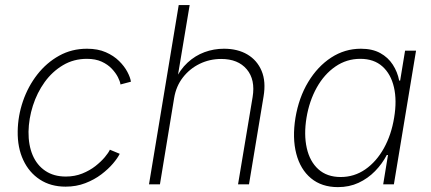

<svg xmlns="http://www.w3.org/2000/svg" viewBox="-20 -748 1750 779"><path d="M246.1 9.3Q186 9.3 142.1 -19.3Q98.1 -47.9 74.5 -98.4Q50.8 -148.9 51.8 -215.3Q52.7 -277.8 73.2 -337.6Q93.8 -397.5 131.3 -445.6Q168.9 -493.7 220 -522Q271 -550.3 333 -550.3Q377 -550.3 409.2 -536.1Q441.4 -522 463.1 -500.5Q484.9 -479 496.8 -456.3Q508.8 -433.6 511.2 -416.5L468.8 -405.3Q467.3 -417.5 458.5 -434.8Q449.7 -452.1 433.6 -469.2Q417.5 -486.3 392.6 -497.8Q367.7 -509.3 332.5 -509.3Q278.8 -509.3 235.4 -483.4Q191.9 -457.5 161.1 -414.8Q130.4 -372.1 113.5 -319.3Q96.7 -266.6 95.7 -213.4Q95.2 -159.2 112.5 -118.4Q129.9 -77.6 164.1 -54.7Q198.2 -31.7 247.1 -31.7Q283.2 -31.7 313.7 -43.9Q344.2 -56.2 367.2 -74.2Q390.1 -92.3 405.3 -110.4Q420.4 -128.4 425.8 -140.6L465.8 -124Q457.5 -106.9 438.5 -84.5Q419.4 -62 391.1 -40.5Q362.8 -19 326.2 -4.9Q289.6 9.3 246.1 9.3Z M686.5 -350.1 628.9 0H584.5L705.1 -727.5H749.5L698.2 -420.4H689Q710 -465.3 741 -493.9Q772 -522.5 809.8 -536.4Q847.7 -550.3 888.7 -550.3Q944.3 -550.3 983.9 -526.9Q1023.4 -503.4 1041.5 -460.2Q1059.6 -417 1049.3 -356.4L990.2 0H945.8L1004.9 -354Q1016.6 -424.8 981.2 -466.8Q945.8 -508.8 877.4 -508.8Q830.6 -508.8 790 -489Q749.5 -469.2 721.9 -433.6Q694.3 -397.9 686.5 -350.1Z M1351.1 11.2Q1285.2 11.2 1241.9 -24.7Q1198.7 -60.5 1182.1 -124.3Q1165.5 -188 1178.7 -270Q1192.4 -352.1 1230.5 -415.3Q1268.6 -478.5 1323.7 -514.4Q1378.9 -550.3 1444.3 -550.3Q1490.7 -550.3 1522.7 -532.7Q1554.7 -515.1 1573.7 -485.6Q1592.8 -456.1 1599.6 -420.9H1603.5L1623.5 -542.5H1668L1578.1 0H1534.7L1554.2 -119.1H1549.3Q1530.8 -83.5 1501.7 -53.7Q1472.7 -23.9 1434.8 -6.3Q1397 11.2 1351.1 11.2ZM1362.3 -29.8Q1417.5 -29.8 1462.4 -61Q1507.3 -92.3 1537.6 -146.7Q1567.9 -201.2 1579.1 -270.5Q1590.8 -339.8 1578.4 -393.8Q1565.9 -447.8 1531.5 -478.5Q1497.1 -509.3 1441.9 -509.3Q1386.2 -509.3 1340.8 -478Q1295.4 -446.8 1265.1 -392.6Q1234.9 -338.4 1223.6 -270.5Q1212.4 -202.1 1224.6 -147.5Q1236.8 -92.8 1271.7 -61.3Q1306.6 -29.8 1362.3 -29.8Z"/></svg>

Font: Inter 16pt ExtraLight
Style: Italic
Weight: 250
Italic angle: -9.3988°
Version: Version 4.001;git-66647c0bb